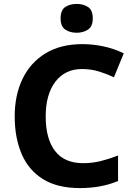

<svg xmlns="http://www.w3.org/2000/svg" viewBox="-20 -949 682 979"><path d="M398 -597Q312 -597 262.5 -532.5Q213 -468 213 -355Q213 -242 260.5 -179.5Q308 -117 404 -117Q451 -117 494.5 -128Q538 -139 582 -156V-26Q497 10 387 10Q273 10 199.5 -35.5Q126 -81 90.5 -163.5Q55 -246 55 -356Q55 -464 95 -547Q135 -630 212 -677Q289 -724 400 -724Q453 -724 507.5 -712.5Q562 -701 611 -677L561 -555Q525 -572 484.5 -584.5Q444 -597 398 -597ZM371 -929Q404 -929 428.5 -913.5Q453 -898 453 -855Q453 -814 428.5 -798Q404 -782 371 -782Q337 -782 313 -798Q289 -814 289 -855Q289 -898 313 -913.5Q337 -929 371 -929Z"/></svg>

Font: Noto Sans Khmer UI
Style: Bold
Weight: 700
Designer: Danh Hong and the Monotype Design Team
Foundry: Monotype Imaging Inc.
Version: Version 2.002; ttfautohint (v1.8.4.7-5d5b)